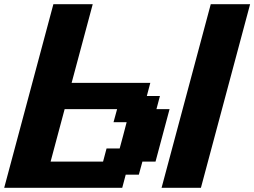

<svg xmlns="http://www.w3.org/2000/svg" viewBox="-20 -895 1212 915"><path d="M750 0H937.5Q976.6 -146 1054.7 -437.5Q1132.8 -729 1171.9 -875H984.4Q945.3 -729 867.2 -437.5Q789.1 -146 750 0ZM0 0H562.5L579.1 -62.5H641.6L658.7 -125H721.2Q732.4 -166.5 754.6 -249.8Q776.9 -333 788.1 -375H725.6L742.2 -437.5H679.7L696.3 -500H321.3Q338.4 -562.5 371.6 -687.5Q404.8 -812.5 421.9 -875H234.4Q195.3 -729 117.2 -437.5Q39.1 -146 0 0ZM471.2 -125H221.2Q232.4 -167 254.6 -250Q276.9 -333 288.1 -375H538.1L521 -312.5H583.5Q578.1 -291.5 567.1 -249.8Q556.2 -208 550.3 -187.5H487.8Z"/></svg>

Font: Faithful 32x
Style: SemiboldOblique
Weight: 400
Foundry: Faithful Resource Pack
Version: Version 1.0; January 27, 2023